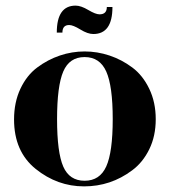

<svg xmlns="http://www.w3.org/2000/svg" viewBox="-20 -653 604 683"><path d="M202 -537H182Q182 -633 249 -633Q268 -633 294 -617.5Q320 -602 334 -602Q360 -602 360 -628H380Q380 -532 312 -532Q292 -532 266 -548Q240 -564 226 -564Q202 -564 202 -537ZM205 -60.5Q227 -10 281 -10Q335 -10 358 -61Q381 -112 381 -229.5Q381 -347 358 -398.5Q335 -450 281 -450Q227 -450 205 -398.5Q183 -347 183 -229Q183 -111 205 -60.5ZM30 -228Q30 -289 52.5 -337Q75 -385 112.5 -413Q150 -441 193 -455.5Q236 -470 281 -470Q326 -470 369.5 -455.5Q413 -441 450.5 -413Q488 -385 511 -337Q534 -289 534 -229Q534 -169 511 -122Q488 -75 450 -47Q374 10 279 10Q184 10 107 -52Q30 -114 30 -228Z"/></svg>

Font: Rozha One
Style: Regular
Weight: 400
Designer: Tim Donaldson, Indian Type Foundry
Foundry: Indian Type Foundry
Version: Version 1.300;PS 1.0;hotconv 1.0.78;makeotf.lib2.5.61930; tt